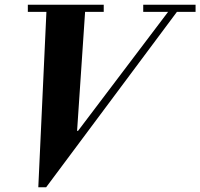

<svg xmlns="http://www.w3.org/2000/svg" viewBox="-20 -774 842 807"><path d="M164 13 305 -220 694 -734H731L174 13ZM141 13 176 -744H339L304 -224H308L172 13ZM97 -724V-754H416V-724ZM582 -724V-754H802V-724Z"/></svg>

Font: Libre Bodoni
Style: Bold Italic
Weight: 700
Italic angle: -13°
Version: Version 2.005;gftools[0.9.23]